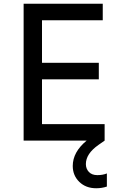

<svg xmlns="http://www.w3.org/2000/svg" viewBox="-20 -750 640 1024"><path d="M493 254Q438 254 403 220Q368 186 368 135Q368 61 442 0H106V-730H528V-642H204V-415H507V-327H204V-88H538V0L505 23Q438 70 438 125Q438 150 454 167Q470 184 499 184Q528 184 550 175V245Q523 254 493 254Z"/></svg>

Font: Sora
Style: Regular
Weight: 400
Designer: Jonathan Barnbrook, Julián Moncada
Foundry: Barnbrook Fonts
Version: Version 2.000